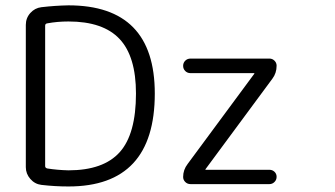

<svg xmlns="http://www.w3.org/2000/svg" viewBox="-20 -756 1237 708"><path d="M682.6 -540H973.6Q984.4 -540 992.2 -532.2Q1000 -524.4 1000 -513.7Q1000 -486.3 984.4 -465.8L738.3 -132.8Q737.3 -131.8 737.3 -130.9Q737.3 -129.9 738.3 -129.9H973.6Q984.4 -129.9 992.2 -122.6Q1000 -115.2 1000 -104Q1000 -92.8 992.2 -85Q984.4 -77.1 973.6 -77.1H682.6Q670.9 -77.1 663.1 -85Q655.3 -92.8 655.3 -103.5Q655.3 -129.9 671.9 -151.4L918 -484.4Q918 -485.4 918 -485.8Q918 -486.3 917 -486.3H682.6Q670.9 -486.3 663.1 -494.1Q655.3 -502 655.3 -513.2Q655.3 -524.4 663.1 -532.2Q670.9 -540 682.6 -540ZM550.8 -411.1Q550.8 -68.4 232.4 -68.4Q182.6 -68.4 132.8 -74.2Q108.4 -77.1 91.8 -96.2Q75.2 -115.2 75.2 -139.6V-664.1Q75.2 -689.5 91.8 -708Q108.4 -726.6 132.8 -729.5Q183.6 -735.4 232.4 -736.3Q550.8 -736.3 550.8 -411.1ZM481.4 -411.1Q481.4 -547.9 420.9 -612.3Q360.4 -676.8 232.4 -676.8Q191.4 -676.8 154.3 -669.9Q146.5 -668.9 146.5 -661.1V-143.6Q146.5 -136.7 154.3 -134.8Q191.4 -128.9 232.4 -127.9Q361.3 -127.9 421.4 -194.8Q481.4 -261.7 481.4 -411.1Z"/></svg>

Font: Gen Jyuu Gothic P Normal
Style: Regular
Weight: 300
Designer: [Source Han Sans]
Ryoko NISHIZUKA  (kana & ideographs); Paul D. Hunt (Latin, Greek & Cyrillic); Wenlong ZHANG  (bopomofo
Version: Version 1.002.20150607